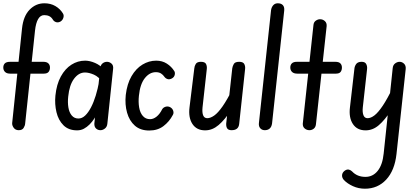

<svg xmlns="http://www.w3.org/2000/svg" viewBox="-27 -792 2543 1168"><path d="M87 0Q67 0 56.5 -14.5Q46 -29 47 -43L107 -619Q115 -694 153 -733Q191 -772 243 -772Q281 -772 310 -755Q339 -738 356 -710Q363 -699 358.5 -684Q354 -669 341 -661Q326 -653 313.5 -657.5Q301 -662 295 -672Q286 -687 273 -693.5Q260 -700 242 -700Q219 -700 205 -676Q191 -652 186 -606L126 -40Q125 -27 116.5 -13.5Q108 0 87 0ZM35 -344Q14 -344 3.5 -354.5Q-7 -365 -7 -381Q-7 -397 2.5 -406.5Q12 -416 35 -416H237Q257 -416 267 -406.5Q277 -397 277 -381Q277 -365 268.5 -354.5Q260 -344 239 -344Z M442 1Q390 1 359 -30Q328 -61 316.5 -109.5Q305 -158 310 -210Q317 -279 343 -326.5Q369 -374 407.5 -398.5Q446 -423 491 -423Q519 -423 551.5 -409Q584 -395 606 -368L598 -290Q574 -325 544 -338Q514 -351 490 -351Q452 -351 423.5 -313Q395 -275 388 -205Q384 -169 389 -138.5Q394 -108 409.5 -89.5Q425 -71 450 -71Q472 -71 491 -89Q510 -107 526.5 -138.5Q543 -170 555.5 -211Q568 -252 576 -297L569 -110Q559 -90 546.5 -70.5Q534 -51 518 -35Q502 -19 483.5 -9Q465 1 442 1ZM584 0Q568 0 557 -10.5Q546 -21 547 -41L583 -378Q585 -397 597 -406.5Q609 -416 624 -416Q639 -416 651.5 -405Q664 -394 661 -372L626 -39Q624 -20 611 -10Q598 0 584 0Z M881 2Q827 2 793.5 -27.5Q760 -57 746 -106.5Q732 -156 738 -214Q746 -282 773 -328.5Q800 -375 839.5 -399Q879 -423 923 -423Q960 -423 988 -405Q1016 -387 1033 -360Q1039 -351 1036 -337Q1033 -323 1019 -315Q1004 -307 992 -311Q980 -315 973 -325Q965 -337 952.5 -345Q940 -353 921 -353Q883 -353 854 -316.5Q825 -280 818 -209Q814 -171 819.5 -138.5Q825 -106 842 -86.5Q859 -67 886 -67Q906 -67 925.5 -82.5Q945 -98 960 -128Q967 -139 981.5 -143Q996 -147 1010 -139Q1023 -131 1027 -117Q1031 -103 1024 -92Q1003 -52 967.5 -25Q932 2 881 2Z M1221 1Q1169 1 1143.5 -38Q1118 -77 1126 -140L1155 -376Q1156 -390 1164 -403Q1172 -416 1195 -416Q1220 -416 1226.5 -402.5Q1233 -389 1231 -372L1205 -138Q1202 -107 1209 -90Q1216 -73 1234 -73Q1253 -73 1276 -89Q1299 -105 1327 -145Q1355 -185 1390 -255L1378 -121Q1341 -64 1303 -31.5Q1265 1 1221 1ZM1382 0Q1362 0 1355 -11Q1348 -22 1349 -40L1386 -377Q1388 -390 1395.5 -403Q1403 -416 1428 -416Q1452 -416 1459 -402.5Q1466 -389 1464 -372L1428 -38Q1426 -19 1414.5 -9.5Q1403 0 1382 0Z M1584 0Q1567 0 1556.5 -11.5Q1546 -23 1548 -43L1622 -731Q1625 -749 1635.5 -760.5Q1646 -772 1663 -772Q1683 -772 1693.5 -761Q1704 -750 1702 -728L1628 -41Q1625 -20 1613.5 -10Q1602 0 1584 0Z M1855 0Q1839 0 1826.5 -10.5Q1814 -21 1815 -40L1880 -641Q1882 -658 1894.5 -666.5Q1907 -675 1920 -675Q1937 -675 1949.5 -663.5Q1962 -652 1960 -632L1895 -36Q1893 -18 1881.5 -9Q1870 0 1855 0ZM1782 -344Q1760 -344 1749.5 -354.5Q1739 -365 1739 -381Q1739 -397 1748.5 -406.5Q1758 -416 1779 -416H2013Q2034 -416 2043.5 -406.5Q2053 -397 2053 -381Q2053 -365 2045 -354.5Q2037 -344 2016 -344Z M2197 1Q2145 1 2119.5 -38Q2094 -77 2102 -140L2129 -374Q2130 -388 2139 -401.5Q2148 -415 2170 -416Q2193 -417 2200.5 -403Q2208 -389 2206 -372L2180 -138Q2177 -109 2184 -91Q2191 -73 2209 -73Q2229 -73 2251.5 -90.5Q2274 -108 2301.5 -149Q2329 -190 2363 -260L2351 -119Q2314 -62 2277.5 -30.5Q2241 1 2197 1ZM2385 145Q2374 245 2322.5 300.5Q2271 356 2193 356Q2154 356 2120 340.5Q2086 325 2065 303Q2052 288 2054 272Q2056 256 2072 245Q2085 237 2096 240Q2107 243 2115 251Q2146 284 2196 284Q2241 284 2270.5 247.5Q2300 211 2307 142L2362 -378Q2364 -397 2377 -406.5Q2390 -416 2404 -416Q2419 -416 2431 -404.5Q2443 -393 2441 -372Z"/></svg>

Font: Edu SA Beginner Medium
Style: Regular
Weight: 500
Version: Version 1.003